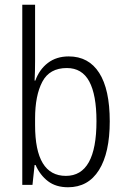

<svg xmlns="http://www.w3.org/2000/svg" viewBox="-20 -780 530 810"><path d="M128 -523Q128 -503 127.5 -481Q127 -459 126 -440H129Q146 -487 182 -514.5Q218 -542 270 -542Q354 -542 398.5 -472.5Q443 -403 443 -268Q443 -135 397.5 -62.5Q352 10 267 10Q216 10 182.5 -15.5Q149 -41 130 -84H126L117 0H74V-760H128ZM262 -493Q189 -493 158.5 -435Q128 -377 128 -280V-252Q128 -38 258 -38Q387 -38 387 -269Q387 -380 356.5 -436.5Q326 -493 262 -493Z"/></svg>

Font: Noto Sans Lao UI Cond Light
Style: Regular
Weight: 300
Width: 3
Designer: Monotype Design Team
Foundry: Monotype Imaging Inc.
Version: Version 2.000; ttfautohint (v1.8.4.7-5d5b)